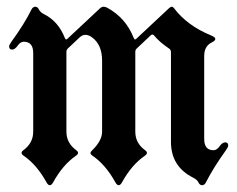

<svg xmlns="http://www.w3.org/2000/svg" viewBox="-20 -543 708 573"><path d="M7.3 -404.8Q7.3 -409.2 15.1 -419.9Q52.7 -471.7 73.7 -514.2Q78.1 -522.9 85.2 -522.9Q92.3 -522.9 96.2 -514.6Q100.1 -506.3 111.8 -500.5Q153.8 -479.5 173.3 -430.2Q175.3 -425.3 177.2 -425.3Q179.2 -425.3 181.2 -427.2L278.3 -518.1Q283.7 -522.9 289.3 -522.9Q294.9 -522.9 300.8 -519.5Q355.5 -489.3 378.9 -430.2Q380.9 -425.3 382.8 -425.3Q384.8 -425.3 386.7 -427.2L484.9 -519Q489.3 -522.9 492.7 -522.9Q496.1 -522.9 499 -519Q538.1 -466.8 609.4 -437.5Q622.6 -432.1 622.6 -426.8Q622.6 -421.4 611.3 -416Q589.4 -404.8 589.4 -376V-128.4Q589.4 -94.7 617.2 -94.7Q627 -94.7 635.3 -106.4Q643.6 -118.2 652.3 -118.2Q661.1 -118.2 661.1 -108.4Q661.1 -104 653.3 -93.3Q616.2 -41.5 594.7 1Q590.3 9.8 583.3 9.8Q576.2 9.8 572.3 1.5Q568.4 -6.8 556.6 -12.7Q490.2 -45.9 490.2 -119.6V-387.2Q490.2 -394 485.4 -397.5Q455.1 -418 439.5 -437.5Q437.5 -439.9 434.8 -439.9Q432.1 -439.9 429.7 -437.5L387.7 -397.9Q383.8 -394 383.8 -388.2V-149.9Q383.8 -115.7 413.1 -94.7Q418.5 -90.8 418.5 -86.7Q418.5 -82.5 412.1 -78.1Q373 -51.3 344.2 1Q339.4 9.8 334.2 9.8Q329.1 9.8 324.2 1Q295.4 -51.3 256.3 -78.1Q250 -82.5 250 -86.2Q250 -89.8 255.4 -94.7Q284.7 -123.5 284.7 -149.9V-361.8Q284.7 -410.2 253.9 -432.1Q244.1 -439 234.9 -439Q225.6 -439 217.8 -431.6L182.1 -397.9Q178.2 -394 178.2 -388.2V-149.9Q178.2 -116.2 207.5 -94.7Q212.9 -90.8 212.9 -86.7Q212.9 -82.5 206.5 -78.1Q167.5 -51.3 138.7 1Q133.8 9.8 128.7 9.8Q123.5 9.8 118.7 1Q89.8 -51.3 50.8 -78.1Q44.4 -82.5 44.4 -86.7Q44.4 -90.8 49.8 -94.7Q79.1 -116.2 79.1 -149.9V-384.8Q79.1 -418.5 50.8 -418.5Q41 -418.5 32.7 -406.7Q24.4 -395 15.9 -395Q7.3 -395 7.3 -404.8Z"/></svg>

Font: UnifrakturMaguntia18
Style: Book
Weight: 400
Designer: j. 'mach' wust, Gerrit Ansmann, Georg Duffner, based on a font by Peter Wiegel, original typeface by Carl Albert Fahrenw
Version: Version 2017-03-19